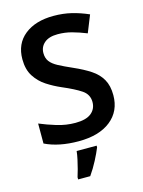

<svg xmlns="http://www.w3.org/2000/svg" viewBox="-137 -804 825 1104"><g transform="rotate(-15 275.0 -251.5)"><path d="M508 -195Q508 -100 439 -45Q370 10 248 10Q130 10 48 -30V-149Q93 -130 147 -113.5Q201 -97 257 -97Q321 -97 351.5 -122Q382 -147 382 -188Q382 -233 343.5 -259Q305 -285 232 -316Q188 -335 148 -361Q108 -387 82 -427.5Q56 -468 56 -529Q56 -621 120.5 -672.5Q185 -724 293 -724Q350 -724 399.5 -712Q449 -700 499 -678L458 -576Q413 -594 372.5 -605Q332 -616 289 -616Q237 -616 209.5 -592.5Q182 -569 182 -532Q182 -502 197 -482Q212 -462 244 -445Q276 -428 326 -406Q383 -381 424 -354Q465 -327 486.5 -289Q508 -251 508 -195ZM340 71Q328 101 306.5 142.5Q285 184 259 221H187V208Q193 190 200 163.5Q207 137 213 109.5Q219 82 221 61H340Z"/></g></svg>

Font: Noto Sans Medefaidrin SemiBold
Style: Regular
Weight: 600
Designer: Dalton Maag Ltd
Foundry: Dalton Maag Ltd
Version: Version 1.002; ttfautohint (v1.8.4.7-5d5b)